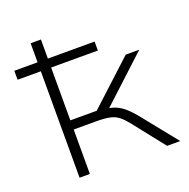

<svg xmlns="http://www.w3.org/2000/svg" viewBox="-126 -826 931 946"><g transform="rotate(-20 340.0 -352.5)"><path d="M133 0V-558H11V-605H133V-705H187V-605H432V-558H187V-281H325L554 -492H625L372 -258L352 -276Q392 -274 417.5 -264Q443 -254 466 -234Q489 -214 518 -178L661 0H592L460 -167Q439 -193 421 -207Q403 -221 377 -227Q351 -233 304 -233H187V0Z"/></g></svg>

Font: Nunito Sans 7pt Expanded ExtraLight
Style: Regular
Weight: 250
Width: 7
Designer: Vernon Adams
Foundry: Vernon Adams
Version: Version 3.101;gftools[0.9.27]